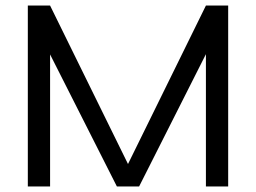

<svg xmlns="http://www.w3.org/2000/svg" viewBox="-20 -670 920 690"><path d="M456 -48H424L720 -650H800V0H720V-511L736 -507L480 0H400L144 -506L160 -510V0H80V-650H160Z"/></svg>

Font: Syne
Style: Regular
Weight: 400
Designer: Lucas Descroix
Foundry: Bonjour Monde
Version: Version 2.200